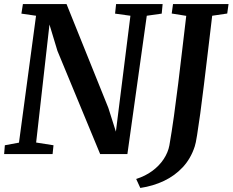

<svg xmlns="http://www.w3.org/2000/svg" viewBox="-20 -763 1152 951"><path d="M0.5 0 4 -43.5 74 -56.5 158.5 -685 86 -695.5 93.5 -743H309.5L516.5 -229L554 -111L626 -685L550 -695.5L555 -743H785.5L781 -695.5L707 -685L611 0H476L264.5 -511L225 -641.5L159 -57L245 -43.5L240.5 0ZM675 168 654.5 123.5Q700 109 734.5 83.5Q769 58 790.8 25Q812.5 -8 819 -43Q830.5 -109 841.5 -187.5Q852.5 -266 862.8 -350.2Q873 -434.5 883 -519.5Q893 -604.5 902.5 -684.5L830.5 -696L837 -743H1112L1105.5 -696L1031 -685Q1020.5 -596 1010 -508.5Q999.5 -421 990 -342.2Q980.5 -263.5 971.8 -199.8Q963 -136 956.2 -93.8Q949.5 -51.5 944.5 -37.5Q925 22.5 885.5 65Q846 107.5 792.2 133Q738.5 158.5 675 168Z"/></svg>

Font: Merriweather 20pt SemiBold
Style: Italic
Weight: 600
Italic angle: -7.8°
Version: Version 2.101